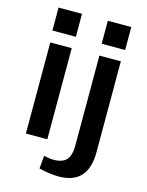

<svg xmlns="http://www.w3.org/2000/svg" viewBox="-136 -828 843 1099"><g transform="rotate(15 286.0 -278.0)"><path d="M204 -540V0H77V-540ZM210 -745V-609H71V-745ZM320 189Q293 189 263 184.5Q233 180 204 173L211 96Q226 100 241 102Q256 104 270 104Q321 104 344.5 78Q368 52 368 -6V-540H495V-2Q495 94 451.5 141.5Q408 189 320 189ZM502 -745V-609H363V-745Z"/></g></svg>

Font: Pathway Extreme 12pt SemiBold
Style: Regular
Weight: 600
Version: Version 1.001;gftools[0.9.26]